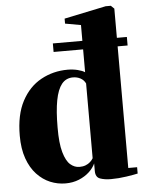

<svg xmlns="http://www.w3.org/2000/svg" viewBox="-57 -863 691 920"><g transform="rotate(-5 289.0 -403.5)"><path d="M221 11.5Q183 11.5 147.5 -3.2Q112 -18 83.5 -48.5Q55 -79 38.5 -125.5Q22 -172 22 -235Q22 -336 56.8 -401.2Q91.5 -466.5 150 -498.5Q208.5 -530.5 277.5 -530.5Q303 -530.5 326 -524.8Q349 -519 360.5 -511V-738L285 -751.5V-775.5L486 -817.5H511L526.5 -802.5V-36H569V-5.5Q552 -1.5 514.2 4.2Q476.5 10 439.5 10Q409.5 10 387.5 2.2Q365.5 -5.5 365.5 -35.5V-72Q356 -50.5 335.5 -31.5Q315 -12.5 285.8 -0.5Q256.5 11.5 221 11.5ZM294.5 -61.5Q311 -61.5 324 -66.5Q337 -71.5 346.2 -80Q355.5 -88.5 360.5 -97.5V-457Q352.5 -474 336.2 -482.8Q320 -491.5 300 -491.5Q266.5 -491.5 246 -466Q225.5 -440.5 215.8 -389Q206 -337.5 206 -259Q205.5 -183 218 -139.5Q230.5 -96 250.5 -78.8Q270.5 -61.5 294.5 -61.5ZM218.5 -662H574.5V-621H218.5Z"/></g></svg>

Font: Merriweather 120pt Black
Style: Regular
Weight: 900
Designer: Eben Sorkin
Foundry: Eben Sorkin
Version: Version 2.100